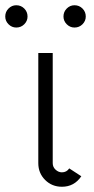

<svg xmlns="http://www.w3.org/2000/svg" viewBox="-103 -702 360 732"><path d="M-41 -682Q-23 -682 -10.5 -669.5Q2 -657 2 -639Q2 -622 -10.5 -609.5Q-23 -597 -41 -597Q-58 -597 -70.5 -609.5Q-83 -622 -83 -639Q-83 -657 -70.5 -669.5Q-58 -682 -41 -682ZM181 -682Q199 -682 211.5 -669.5Q224 -657 224 -639Q224 -622 211.5 -609.5Q199 -597 181 -597Q164 -597 151.5 -609.5Q139 -622 139 -639Q139 -657 151.5 -669.5Q164 -682 181 -682ZM98 -500V-80Q98 -65 109 -55Q120 -45 133 -45Q151 -45 161 -60L207 -30Q180 10 133 10Q95 10 69 -16Q43 -42 43 -80V-500Z"/></svg>

Font: Bellota
Style: Regular
Weight: 400
Designer: Kemie Guaida
Foundry: Kemie Guaida
Version: Version 1.000;PS 002.000;hotconv 1.0.70;makeotf.lib2.5.58329